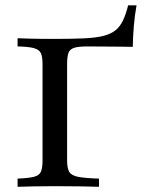

<svg xmlns="http://www.w3.org/2000/svg" viewBox="-20 -718 553 738"><path d="M47.6 0V-31.5Q89.5 -33.1 110.1 -38.3Q130.6 -43.5 137.1 -57.7Q143.5 -71.8 143.5 -100.8V-470.2Q143.5 -500 137.1 -513.7Q130.6 -527.4 110.1 -533.1Q89.5 -538.7 47.6 -539.5V-571Q71.8 -570.2 98.4 -569.4Q125 -568.5 150 -568.5Q175 -568.5 192.7 -568.5Q258.1 -568.5 302.8 -570.6Q347.6 -572.6 376.6 -579.8Q405.6 -587.1 423.4 -601.2Q441.1 -615.3 452.4 -638.7Q463.7 -662.1 472.6 -697.6H504.8Q497.6 -657.3 494.4 -617.7Q491.1 -578.2 490.3 -537.9Q466.1 -538.7 435.9 -538.7Q405.6 -538.7 374.6 -539.1Q343.5 -539.5 316.1 -539.5Q280.6 -539.5 264.1 -533.9Q247.6 -528.2 242.7 -513.3Q237.9 -498.4 237.9 -470.2V-101.6Q237.9 -71.8 246 -57.7Q254 -43.5 280.2 -38.3Q306.5 -33.1 360.5 -31.5V0Q336.3 -0.8 293.5 -1.6Q250.8 -2.4 191.9 -2.4Q144.4 -2.4 108.1 -1.6Q71.8 -0.8 47.6 0Z"/></svg>

Font: Playfair 12pt Medium
Style: Regular
Weight: 500
Designer: Claus Eggers Sørensen
Foundry: Claus Eggers Sørensen
Version: Version 2.000;gftools[0.9.28]